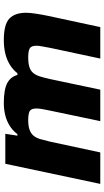

<svg xmlns="http://www.w3.org/2000/svg" viewBox="216 -774 558 1031"><g transform="rotate(-90 495.5 -259.0)"><path d="M23 0 131 -510H292L282 -445H290Q310 -471 336 -487Q362 -503 392.5 -510.5Q423 -518 456 -518Q529 -518 563.5 -500Q598 -482 608 -445H617Q637 -470 664.5 -486.5Q692 -503 725 -510.5Q758 -518 794 -518Q880 -518 911 -488Q942 -458 942 -398Q942 -378 937 -345.5Q932 -313 925 -279L865 0H696L753 -267Q757 -289 761 -310Q765 -331 765 -342Q765 -371 750.5 -379Q736 -387 702 -387Q670 -387 650 -380.5Q630 -374 618.5 -360Q607 -346 600 -324Q593 -302 586 -270L529 0H360L416 -267Q421 -289 424.5 -310Q428 -331 428 -342Q428 -371 414 -379Q400 -387 366 -387Q333 -387 313 -379.5Q293 -372 281.5 -358Q270 -344 263.5 -322Q257 -300 250 -270L192 0Z"/></g></svg>

Font: Saira Expanded
Style: Bold Italic
Weight: 700
Width: 7
Italic angle: -12°
Designer: Hector Gatti with collaboration of the Omnibus-Type team
Foundry: Omnibus-Type
Version: Version 1.101